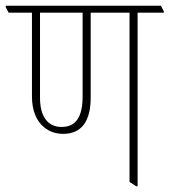

<svg xmlns="http://www.w3.org/2000/svg" viewBox="-39 -642 589 667"><path d="M181 -177C244 -177 276 -221 276 -302V-598H411V-10L434 5H439V-598H530V-603L520 -622H-19V-617L-9 -598H72V-307C72 -259 87 -222 114 -200C132 -185 154 -177 181 -177ZM100 -302V-598H248V-307C248 -235 224 -201 175 -201C127 -201 100 -237 100 -302Z"/></svg>

Font: Noto Serif Devanagari ExtraCondensed Thin
Style: Regular
Weight: 100
Width: 2
Designer: Universal Thirst, Indian Type Foundry and the Monotype Design Team
Foundry: Monotype Imaging Inc.
Version: Version 2.004